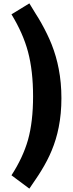

<svg xmlns="http://www.w3.org/2000/svg" viewBox="-20 -950 433 1138"><path d="M154 -930Q177 -893 190 -871Q210 -840 225 -813Q262 -747 286 -687Q314 -616 328 -542Q344 -460 344 -368Q344 -276 328 -196Q314 -124 286 -57Q262 1 225 61Q210 86 190 115Q177 135 154 168L48 89Q116 -16 146 -121Q176 -229 176 -379Q176 -530 146 -643Q117 -752 48 -865Z"/></svg>

Font: Xiangcui Wave Sans Xiangcui Wave Sans
Style: Regular
Weight: 800
Width: 3
Version: Version 0.920;March 28, 2024;FontCreator 14.0.0.2814 64-bit